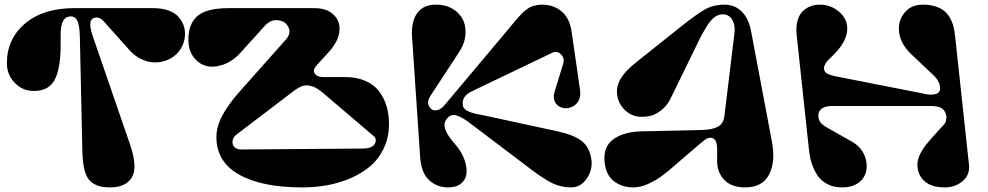

<svg xmlns="http://www.w3.org/2000/svg" viewBox="-20 -795 4269 830"><path d="M380.9 -639.2 542 -170.9Q561.5 -115.7 561.3 -74.2Q561 -32.7 533.7 -8.8Q506.3 15.1 454.1 15.1Q425.3 15.1 405 8.3Q384.8 1.5 371.6 -10.7Q358.4 -22.9 350.6 -43.7Q342.8 -64.5 339.6 -88.4Q336.4 -112.3 335.9 -146L325.2 -634.8Q324.2 -682.1 315.2 -703.1Q306.2 -724.1 286.1 -724.1Q242.2 -724.1 242.2 -647V-603Q242.2 -496.1 215.3 -448Q188.5 -399.9 122.1 -401.9Q74.7 -403.3 42.2 -438.5Q9.8 -473.6 9.8 -521Q9.8 -627 88.4 -693.4Q167 -759.8 300.8 -759.8H643.1Q680.2 -759.8 708 -749.8Q735.8 -739.7 750.7 -723.1Q765.6 -706.5 772.7 -688Q779.8 -669.4 779.8 -648.9Q779.8 -621.1 768.3 -596.9Q756.8 -572.8 738 -556.6Q719.2 -540.5 694.1 -532.2Q668.9 -523.9 643.1 -525.4Q617.2 -526.9 589.6 -540Q562 -553.2 540 -578.1L428.2 -703.1Q414.1 -719.2 397.9 -719.2Q353 -719.2 380.9 -639.2Z M1377.4 -461.9H1471.7Q1522 -461.9 1559.8 -445.3Q1597.7 -428.7 1619.1 -399.9Q1640.6 -371.1 1651.1 -335.9Q1661.6 -300.8 1661.6 -259.8Q1661.6 -201.7 1639.2 -154.3Q1616.7 -106.9 1579.8 -75.9Q1543 -44.9 1493.7 -23.9Q1444.3 -2.9 1392.6 6.1Q1340.8 15.1 1286.6 15.1Q1111.3 15.1 1013.4 -40.3Q915.5 -95.7 915.5 -202.1Q915.5 -247.1 940.7 -294.9Q965.8 -342.8 1016.6 -399.9L1215.8 -624Q1240.7 -651.9 1225.6 -679.7Q1213.4 -702.6 1185.5 -707Q1151.4 -712.9 1124.5 -683.1L1019.5 -566.9Q985.8 -529.8 945.3 -515.6Q904.8 -501.5 871.8 -510Q838.9 -518.6 816.7 -548.3Q794.4 -578.1 794.4 -623Q794.4 -692.4 833.7 -726.1Q873 -759.8 969.7 -759.8H1339.8Q1389.6 -759.8 1418.7 -734.6Q1447.8 -709.5 1447.8 -670.9Q1447.8 -621.6 1401.9 -570.8L1348.6 -512.2Q1331.1 -493.7 1340.1 -477.8Q1349.1 -461.9 1377.4 -461.9ZM1023.4 -148.9 1545.4 -152.8Q1577.1 -152.8 1590.8 -163.1Q1604.5 -173.3 1604.5 -189Q1604.5 -196.8 1599.4 -202.6Q1594.2 -208.5 1579.6 -220.2L1375.5 -394Q1347.7 -417.5 1325.2 -423.3Q1302.7 -429.2 1285.4 -422.6Q1268.1 -416 1243.7 -397L1000.5 -211.9Q984.9 -199.2 984.9 -180.2Q984.9 -166.5 994.9 -157.7Q1004.9 -148.9 1023.4 -148.9Z M1917 15.1Q1869.1 15.1 1835.2 -16.1Q1801.3 -47.4 1796.4 -113.8L1761.2 -637.2Q1757.3 -702.6 1783.9 -738.8Q1810.5 -774.9 1864.3 -774.9Q1915.5 -774.9 1949.5 -748Q1983.4 -721.2 1990.2 -682.1Q2000 -622.6 1965.3 -570.8L1840.3 -379.9Q1828.1 -360.8 1831.1 -346.7Q1834 -332.5 1843.8 -324Q1853.5 -315.4 1869.9 -318.8Q1886.2 -322.3 1900.4 -338.9L2174.3 -665Q2181.2 -673.3 2194.3 -689.2Q2207.5 -705.1 2213.1 -711.7Q2218.8 -718.3 2229.5 -729.7Q2240.2 -741.2 2246.3 -746.1Q2252.4 -751 2262.2 -758.1Q2272 -765.1 2280.5 -767.8Q2289.1 -770.5 2300 -772.7Q2311 -774.9 2323.2 -774.9Q2372.1 -774.9 2407.2 -746.1Q2442.4 -717.3 2451.2 -657.2L2487.3 -407.2Q2492.7 -368.2 2472.4 -347.2Q2452.1 -326.2 2423.3 -327.1Q2397.5 -328.6 2382.8 -348.1Q2368.2 -367.7 2377.9 -399.9L2415 -521Q2421.9 -543 2405 -560.1Q2388.2 -577.1 2367.2 -566.9L2019 -399.9Q1974.1 -378.4 1981 -338.9Q1981.9 -333.5 1985.1 -328.9Q1988.3 -324.2 1992.4 -320.8Q1996.6 -317.4 2003.9 -314Q2011.2 -310.5 2016.6 -308.6Q2022 -306.6 2031.7 -304.4Q2041.5 -302.2 2046.9 -301Q2052.2 -299.8 2063 -297.9Q2073.7 -295.9 2078.1 -294.9L2391.1 -227.1Q2461.4 -211.4 2494.4 -185.8Q2527.3 -160.2 2536.1 -108.9Q2543.5 -63 2517.1 -23.9Q2490.7 15.1 2449.2 15.1Q2405.8 15.1 2369.6 -2.2Q2333.5 -19.5 2279.3 -60.1L2018.1 -257.8Q1997.1 -273.9 1982.9 -282.5Q1968.8 -291 1954.1 -295.7Q1939.5 -300.3 1928 -295.2Q1916.5 -290 1907.2 -274.9Q1887.7 -244.6 1935.1 -186L1951.2 -167Q1975.6 -138.2 1987.3 -106Q1999 -73.7 1996.8 -46.9Q1994.6 -20 1974.1 -2.4Q1953.6 15.1 1917 15.1Z M2752.9 -227.1 3011.2 -232.9Q3058.6 -233.9 3083.3 -247.1Q3107.9 -260.3 3111.8 -295.9L3154.8 -649.9Q3159.7 -690.9 3142.1 -714.4Q3124.5 -737.8 3092.8 -731.9Q3078.1 -729 3063.7 -716.6Q3049.3 -704.1 3035.4 -681.4Q3021.5 -658.7 3016.1 -648.7Q3010.7 -638.7 3000 -617.2L2878.9 -369.1Q2863.8 -338.4 2840.1 -319.6Q2816.4 -300.8 2796.1 -295.4Q2775.9 -290 2753.9 -290Q2709.5 -290 2678.2 -322.3Q2647 -354.5 2647 -400.9Q2647 -458.5 2723.1 -520L2923.8 -680.2Q2995.1 -736.8 3030.5 -755.9Q3065.9 -774.9 3111.8 -774.9Q3156.2 -774.9 3186 -745.4Q3215.8 -715.8 3226.1 -664.1L3316.9 -183.1Q3333.5 -95.2 3304.4 -40Q3275.4 15.1 3201.2 15.1Q3142.6 15.1 3111.3 -17.1Q3080.1 -49.3 3080.1 -98.1V-149.9Q3080.1 -189.9 3061.3 -197.8Q3042.5 -205.6 3016.1 -182.1L2918 -98.1Q2913.6 -94.7 2897 -80.1Q2880.4 -65.4 2871.6 -58.1Q2862.8 -50.8 2845.5 -37.6Q2828.1 -24.4 2814.7 -16.8Q2801.3 -9.3 2784.2 -1Q2767.1 7.3 2750 11.2Q2732.9 15.1 2715.8 15.1Q2692.9 15.1 2671.9 8.3Q2650.9 1.5 2632.6 -12.7Q2614.3 -26.9 2603.5 -52.5Q2592.8 -78.1 2592.8 -111.8Q2592.8 -168.5 2637.2 -197Q2681.6 -225.6 2752.9 -227.1Z M3945.8 -84Q3945.8 -126 3994.6 -183.1L4037.6 -231.9Q4041 -235.4 4047.1 -241.7Q4053.2 -248 4055.9 -251Q4058.6 -253.9 4063.5 -260.3Q4068.4 -266.6 4068.8 -270.5Q4069.3 -274.4 4071 -282.7Q4072.8 -291 4069.8 -297.9Q4065.4 -318.8 4049.1 -327.9Q4032.7 -336.9 4001 -336.9H3575.7Q3549.3 -336.9 3533.4 -326.2Q3517.6 -315.4 3517.6 -295.9Q3517.6 -280.3 3524.7 -268.8Q3531.7 -257.3 3552.7 -245.1L3667 -180.2Q3693.8 -164.6 3710.2 -137.2Q3726.6 -109.9 3726.6 -77.1Q3726.6 -35.6 3698 -10.3Q3669.4 15.1 3619.6 15.1Q3588.9 15.1 3564.5 4.4Q3540 -6.3 3525.1 -22.7Q3510.3 -39.1 3499.5 -62.3Q3488.8 -85.4 3483.9 -106.4Q3479 -127.4 3476.6 -151.9L3423.8 -645Q3420.4 -679.2 3427.5 -705.1Q3434.6 -731 3449.5 -745.8Q3464.4 -760.7 3483.4 -767.8Q3502.4 -774.9 3524.9 -774.9Q3570.8 -774.9 3606.7 -744.6Q3642.6 -714.4 3642.6 -671.9Q3642.6 -622.1 3593.8 -568.8Q3587.4 -562 3575.7 -550.5Q3564 -539.1 3558.1 -533Q3552.2 -526.9 3547.1 -517.6Q3542 -508.3 3542 -500Q3542 -487.3 3552.5 -479.2Q3563 -471.2 3593.8 -464.8L3973.6 -390.1Q3999.5 -382.8 4021.7 -387.7Q4043.9 -392.6 4043.9 -412.1Q4043.9 -443.8 4013.7 -471.2L3920.9 -559.1Q3865.7 -610.8 3865.7 -671.9Q3865.7 -712.9 3893.6 -743.9Q3921.4 -774.9 3968.8 -774.9Q4000 -774.9 4023.7 -767.3Q4047.4 -759.8 4062 -747.6Q4076.7 -735.4 4086.9 -717Q4097.2 -698.7 4101.8 -680.2Q4106.4 -661.6 4108.9 -638.2L4168.9 -82Q4173.3 -39.1 4141.4 -12Q4109.4 15.1 4064 15.1Q4005.9 15.1 3975.8 -12.5Q3945.8 -40 3945.8 -84Z"/></svg>

Font: Pilowlava
Style: Regular
Weight: 400
Designer: Anton Moglia, Jérémy Landes, Maksym Kobuzan (Cyrillic), Velvetyne Type Foundry
Foundry: Anton Moglia, Jérémy Landes, Velvetyne Type Foundry
Version: Version 1.001;hotconv 1.0.109;makeotfexe 2.5.65596